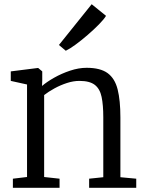

<svg xmlns="http://www.w3.org/2000/svg" viewBox="-20 -889 693 909"><path d="M108 -51V-489L31 -506V-551L158 -567H161L180 -551V-507L179 -482Q201 -501 236.2 -521Q271.5 -541 312 -554.5Q352.5 -568 390 -568Q455 -568 489.5 -542.8Q524 -517.5 537 -465.5Q550 -413.5 550 -333V-50L625 -43V0H402V-43L469 -50V-334Q469 -392 461 -430.2Q453 -468.5 428.8 -487.2Q404.5 -506 356 -506Q327.5 -506 296.8 -496Q266 -486 237.8 -470.5Q209.5 -455 189 -439V-51L262 -43V0H41V-43ZM291 -649 259 -676 414 -869 482 -814Q472.5 -798 448.8 -773.8Q425 -749.5 395.2 -723.8Q365.5 -698 337.8 -677.8Q310 -657.5 292 -649Z"/></svg>

Font: Merriweather Light
Style: Regular
Weight: 300
Version: Version 2.100